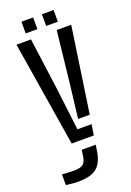

<svg xmlns="http://www.w3.org/2000/svg" viewBox="-171 -767 701 1031"><g transform="rotate(-20 179.5 -251.0)"><path d="M124.7 0 27.7 -600H110.6L149.6 -311L179.9 -61.1H260.8L251.2 0ZM86.7 205Q72.5 205 53.6 203Q34.6 201 19 198.9V137.6Q32.2 139 50.4 140.2Q68.7 141.3 85 141.3Q122.8 141.3 138.2 130Q153.6 118.6 158.4 87.5L164 50.1H243.9L238.3 86.6Q231.8 127.2 215.7 153.5Q199.7 179.7 168.6 192.4Q137.5 205 86.7 205ZM202.3 -112.1 225.9 -311 257.6 -600H340.5L268.8 -112.1ZM211.9 -640V-706.8H278.7V-640ZM95 -640V-706.8H161.8V-640Z"/></g></svg>

Font: Big Shoulders Stencil Text Thin
Style: Regular
Weight: 100
Designer: Patric King
Foundry: XO Type Co
Version: Version 2.001